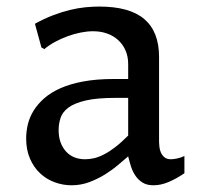

<svg xmlns="http://www.w3.org/2000/svg" viewBox="-20 -547 601 577"><path d="M365.2 -77.1Q353 -66.9 335.7 -52Q318.4 -37.1 296.6 -23.4Q274.9 -9.8 249.3 0Q223.6 9.8 194.8 9.8Q168.9 9.8 144.3 0.7Q119.6 -8.3 100.6 -26.1Q81.5 -43.9 70.1 -70.3Q58.6 -96.7 58.6 -130.9Q58.6 -151.9 63.7 -173.3Q68.8 -194.8 81.1 -214.6Q93.3 -234.4 113 -251.7Q132.8 -269 161.9 -282Q190.9 -294.9 230.5 -302.2Q270 -309.6 321.3 -309.6H365.2V-354.5Q365.2 -377 357.4 -395Q349.6 -413.1 335.7 -426Q321.8 -439 302.5 -446Q283.2 -453.1 259.8 -453.1Q242.2 -453.1 222.4 -449.2Q202.6 -445.3 182.9 -438Q163.1 -430.7 145 -420.9Q127 -411.1 113.3 -399.4L104.5 -404.3L85 -475.6Q113.3 -491.2 139.6 -501.2Q166 -511.2 190.2 -517.1Q214.4 -522.9 236.3 -525.1Q258.3 -527.3 278.3 -527.3Q369.6 -527.3 413.8 -489.5Q458 -451.7 458 -376V-121.1Q458 -114.7 459 -105.7Q460 -96.7 463.6 -88.4Q467.3 -80.1 474.4 -74.2Q481.4 -68.4 493.7 -68.4Q500.5 -68.4 511.7 -70.6Q522.9 -72.8 534.2 -78.1V-26.4Q510.7 -10.3 487.1 -0.2Q463.4 9.8 441.4 9.8Q421.4 9.8 408.4 1.7Q395.5 -6.3 387 -19Q378.4 -31.7 373.5 -47.1Q368.7 -62.5 365.2 -77.1ZM365.2 -252.9H328.1Q271 -252.9 237.1 -244.9Q203.1 -236.8 185.3 -223.4Q167.5 -210 161.9 -192.4Q156.2 -174.8 156.2 -155.8Q156.2 -135.3 162.1 -119.1Q168 -103 178.5 -91.6Q189 -80.1 203.6 -74.2Q218.3 -68.4 235.4 -68.4Q248.5 -68.4 262.5 -71.5Q276.4 -74.7 292.2 -82.8Q308.1 -90.8 325.9 -104.5Q343.8 -118.2 365.2 -139.6Z"/></svg>

Font: Proza Libre
Style: Regular
Weight: 400
Designer: Jasper de Waard
Foundry: Jasper de Waard
Version: Version 1.001; ttfautohint (v1.4.1.8-43bc)